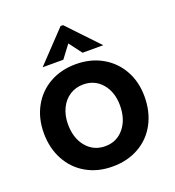

<svg xmlns="http://www.w3.org/2000/svg" viewBox="-143 -906 939 1030"><g transform="rotate(-20 326.0 -391.0)"><path d="M38 -284Q38 -368 74.5 -434Q111 -500 176 -536.5Q241 -573 325 -573Q409 -573 474.5 -536Q540 -499 576.5 -433.5Q613 -368 613 -284Q613 -197 577 -130Q541 -63 475.5 -26Q410 11 325 11Q241 11 176 -26Q111 -63 74.5 -130Q38 -197 38 -284ZM473 -284Q473 -360 432 -408.5Q391 -457 325 -457Q282 -457 248 -435Q214 -413 195 -373.5Q176 -334 176 -284Q176 -204 217.5 -154.5Q259 -105 325 -105Q391 -105 432 -155Q473 -205 473 -284ZM271 -618H153L319 -793H333L499 -618H381L326 -691Z"/></g></svg>

Font: Open Sauce One
Style: Bold
Weight: 700
Designer: Alfredo Marco Pradil
Foundry: Creative Sauce Fz LLC
Version: Version 1.477